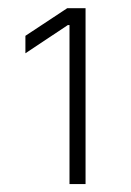

<svg xmlns="http://www.w3.org/2000/svg" viewBox="-20 -820 326 476"><path d="M152.3 -363.6V-757.8H148.1L43 -687.9V-731.2L146.7 -799.7H192.1V-363.6Z"/></svg>

Font: Inter Extra Light BETA
Style: Regular
Weight: 200
Designer: Rasmus Andersson
Foundry: rsms
Version: Version 3.011;git-f93a4a705